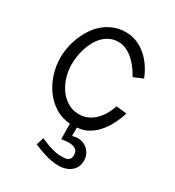

<svg xmlns="http://www.w3.org/2000/svg" viewBox="-175 -617 851 933"><g transform="rotate(30 250.0 -150.0)"><path d="M244.1 94.7Q249 94.2 253.9 93.8Q258.8 93.3 263.9 92.5Q269 91.8 274.4 91.3Q279.8 90.8 285.2 90.8Q295.9 90.8 305.4 92.8Q314.9 94.7 321.8 99.4Q328.6 104 332.8 111.6Q336.9 119.1 336.9 130.9Q336.9 144 332.8 151.1Q328.6 158.2 321.3 161.9Q314 165.5 304.2 166.3Q294.4 167 283.2 167Q267.1 167 252 163.8Q236.8 160.6 222.2 156Q207.5 151.4 193.6 145.5Q179.7 139.6 166.5 134.3L153.8 176.3Q170.4 183.6 188 190.2Q205.6 196.8 223.4 201.9Q241.2 207 259.8 210.2Q278.3 213.4 296.9 213.4Q315.9 213.4 333.3 208Q350.6 202.6 363.8 192.4Q377 182.1 384.8 166.7Q392.6 151.4 392.6 130.9Q392.6 114.7 387 100.3Q381.3 85.9 371.3 75.2Q361.3 64.5 347.2 57.9Q333 51.3 315.4 50.3Q310.5 50.3 306.6 50.5Q302.7 50.8 298.8 51.5Q294.9 52.2 291 53.2Q287.1 54.2 282.2 55.2V7.8Q314.9 5.9 342 -9.3Q369.1 -24.4 390.9 -48.6Q412.6 -72.8 429 -104.5Q445.3 -136.2 456.1 -171.4L397 -177.7Q389.6 -153.8 377 -131.3Q364.3 -108.9 346.9 -91.3Q329.6 -73.7 307.1 -63.2Q284.7 -52.7 257.3 -52.7Q220.2 -52.7 191.9 -70.6Q163.6 -88.4 144.5 -116.2Q125.5 -144 115.7 -178.2Q106 -212.4 106 -245.6Q106 -266.6 109.4 -290.3Q112.8 -314 120.4 -337.2Q127.9 -360.4 139.4 -381.3Q150.9 -402.3 167 -418.5Q183.1 -434.6 203.6 -444.1Q224.1 -453.6 250 -453.6Q274.4 -453.6 296.1 -443.1Q317.9 -432.6 335.9 -416Q354 -399.4 368.7 -379.2Q383.3 -358.9 393.6 -339.4L445.8 -361.3Q434.1 -391.6 416 -418.9Q397.9 -446.3 374.3 -467Q350.6 -487.8 321.3 -500.2Q292 -512.7 257.8 -512.7Q223.1 -512.7 193.6 -501.5Q164.1 -490.2 140.1 -470.9Q116.2 -451.7 98.1 -425.5Q80.1 -399.4 67.6 -369.6Q55.2 -339.8 48.8 -308.1Q42.5 -276.4 42.5 -245.6Q42.5 -201.7 56.2 -157.7Q69.8 -113.8 95.5 -77.9Q121.1 -42 158.4 -18.3Q195.8 5.4 243.2 8.8Z"/></g></svg>

Font: Saysettha
Style: Regular
Weight: 400
Designer: John M. Durdin
Foundry: Lao Script for Windows
Version: Version 2.201